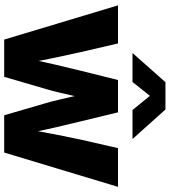

<svg xmlns="http://www.w3.org/2000/svg" viewBox="32 -822 790 893"><g transform="rotate(90 426.5 -375.0)"><path d="M163.6 0 4.4 -529.3H181.6L221.7 -356.4Q234.4 -299.8 247.6 -237.1Q260.7 -174.3 272.5 -107.4H252Q265.1 -174.3 280 -237.1Q294.9 -299.8 308.6 -356.4L351.6 -529.3H502L543.9 -356.4Q557.6 -299.8 572.3 -237.1Q586.9 -174.3 600.1 -107.4H580.6Q592.3 -174.3 604.5 -236.8Q616.7 -299.3 628.9 -356.4L668.5 -529.3H848.6L689 0H515.6L459 -194.3Q450.7 -222.7 442.9 -255.9Q435.1 -289.1 427.5 -323.2Q419.9 -357.4 412.1 -387.7H440.9Q433.1 -357.4 425.3 -323.2Q417.5 -289.1 409.9 -255.9Q402.3 -222.7 393.6 -194.3L336.9 0ZM360.8 -596.7H227.1V-598.1L361.8 -750H488.8L625 -598.1V-596.7H491.2L425.3 -677.7Z"/></g></svg>

Font: Inter 24pt ExtraBold
Style: Regular
Weight: 800
Designer: Rasmus Andersson
Foundry: rsms
Version: Version 4.001;git-66647c0bb